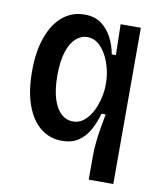

<svg xmlns="http://www.w3.org/2000/svg" viewBox="-79 -602 696 823"><g transform="rotate(10 268.5 -190.0)"><path d="M363 157V52Q363 27 366 -3.5Q369 -34 374.5 -67.5Q380 -101 386 -131H368Q357 -91 338.5 -58Q320 -25 291.5 -6Q263 13 220 13Q167 13 127 -19Q87 -51 65 -112Q43 -173 43 -259Q43 -345 65.5 -407.5Q88 -470 128.5 -503.5Q169 -537 224 -537Q267 -537 296 -516Q325 -495 342.5 -461.5Q360 -428 367 -389H385L382 -523H470V-256V157ZM253 -77Q276 -77 293.5 -89Q311 -101 324.5 -120.5Q338 -140 346.5 -163Q355 -186 359.5 -209Q364 -232 364 -250V-264Q364 -293 356.5 -324.5Q349 -356 334.5 -383Q320 -410 299.5 -427Q279 -444 252 -444Q224 -444 201.5 -423.5Q179 -403 166 -362.5Q153 -322 153 -260Q153 -200 165.5 -159.5Q178 -119 200.5 -98Q223 -77 253 -77Z"/></g></svg>

Font: Bricolage Grotesque SemiCondensed Medium
Style: Regular
Weight: 500
Width: 4
Designer: Mathieu Triay
Foundry: Atelier Triay
Version: Version 1.001;gftools[0.9.33.dev8+g029e19f]